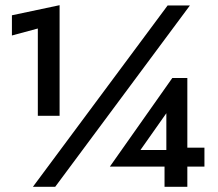

<svg xmlns="http://www.w3.org/2000/svg" viewBox="-20 -721 841 741"><path d="M26 -584V-662L210 -701V-274H126V-611ZM627 -700H713L193 0H107ZM769 -78H703V0H615V-78H404L645 -420H703V-151H769ZM622 -284 522 -142H622Z"/></svg>

Font: Von Semi
Style: Regular
Weight: 600
Version: Version 4.000; ttfautohint (v1.8.4.7-5d5b)